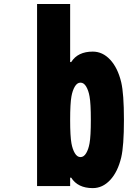

<svg xmlns="http://www.w3.org/2000/svg" viewBox="-20 -937 707 967"><path d="M447.3 -677.1Q496.7 -677.1 534.8 -636.4Q572.9 -595.7 590.5 -522.8Q604.2 -464.2 604.2 -333.3Q604.2 -202.5 590.5 -143.9Q572.9 -71 534.8 -30.3Q496.7 10.4 447.3 10.4Q371.7 10.4 338.5 -42.3H333.3V0H166.7V-916.7H333.3V-624.3H338.5Q371.7 -677.1 447.3 -677.1ZM339.8 -451.2Q333.3 -416 333.3 -333.3Q333.3 -250.7 339.8 -215.5Q345.1 -185.5 356.8 -165.7Q368.5 -145.8 385.4 -145.8Q402.3 -145.8 414.1 -165.7Q425.8 -185.5 431 -215.5Q437.5 -250.7 437.5 -333.3Q437.5 -416 431 -451.2Q425.8 -481.1 414.1 -501Q402.3 -520.8 385.4 -520.8Q368.5 -520.8 356.8 -501Q345.1 -481.1 339.8 -451.2Z"/></svg>

Font: Monoid
Style: Bold
Weight: 700
Width: 4
Designer: Andreas Larsen (@larsenwork)
Version: Version 0.61